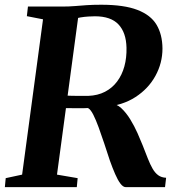

<svg xmlns="http://www.w3.org/2000/svg" viewBox="-25 -770 732 790"><path d="M-5 0 -1.5 -37 66 -51.5 152 -690.5 85.5 -703.5 90 -743H230Q259 -743 282.8 -745Q306.5 -747 332.2 -748.8Q358 -750.5 391.5 -750.5Q485.5 -750.5 540.5 -729.2Q595.5 -708 619.2 -668Q643 -628 643.5 -570.5Q643.5 -510.5 614.5 -457.8Q585.5 -405 532.2 -370.5Q479 -336 405 -330L432 -343Q454 -343.5 474 -325Q494 -306.5 511 -278.8Q528 -251 540.8 -222.2Q553.5 -193.5 562 -172Q574 -141.5 583.5 -117.2Q593 -93 603 -75.8Q613 -58.5 626 -49Q639 -39.5 658.5 -38.5L654 0H492.5Q481.5 0 470.5 -14.5Q459.5 -29 448.8 -53.8Q438 -78.5 427 -109.5Q415.5 -144.5 403.8 -180Q392 -215.5 380.8 -246.2Q369.5 -277 358.8 -298.2Q348 -319.5 337 -325.5Q332 -325 319.5 -324.8Q307 -324.5 291.5 -324.8Q276 -325 261.2 -325Q246.5 -325 236 -325L242.5 -377Q251 -376.5 264.8 -376Q278.5 -375.5 293.2 -375.5Q308 -375.5 320.5 -375.5Q333 -375.5 338 -375.5Q377.5 -377 407.2 -392.5Q437 -408 457 -434.8Q477 -461.5 486.8 -497Q496.5 -532.5 495.5 -574Q494 -636 462.5 -669.5Q431 -703 365.5 -703Q355 -703 338.5 -702Q322 -701 305.5 -698.2Q289 -695.5 278 -690.5L300 -723.5L209.5 -51.5L294.5 -37L291 0Z"/></svg>

Font: Merriweather 60pt
Style: Bold Italic
Weight: 700
Italic angle: -7.8°
Version: Version 2.101